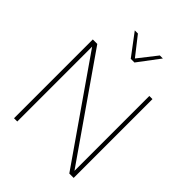

<svg xmlns="http://www.w3.org/2000/svg" viewBox="-255 -1072 1213 1213"><g transform="rotate(45 351.5 -466.0)"><path d="M483 -932 374 -787H341L232 -932H260L358 -807L456 -932ZM85 0V-704H125L590 -35V-704H618V0H579L114 -669V0Z"/></g></svg>

Font: Prodigy Sans ExtraLight
Style: Regular
Weight: 200
Designer: Wei Huang
Foundry: Wei Huang
Version: Version 1.003; ttfautohint (v1.8.3)